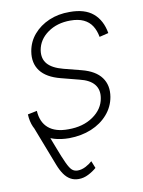

<svg xmlns="http://www.w3.org/2000/svg" viewBox="-85 -612 649 873"><g transform="rotate(-10 239.5 -175.5)"><path d="M75.7 -98.1Q108.9 -12.2 128.7 39.8Q148.4 91.8 160.9 118.4Q173.3 145 183.8 154.1Q194.3 163.1 209.5 163.1Q227.5 163.1 246.1 153.6Q264.6 144 277.3 132.3L290.5 165.5Q274.4 179.7 252.4 190.9Q230.5 202.1 207.5 202.1Q186 202.1 169.4 192.6Q152.8 183.1 140.1 164.8Q127.4 146.5 117.2 120.1L40.5 -78.6ZM454.6 -428.2 412.6 -418Q407.2 -448.2 393.3 -469.7Q379.4 -491.2 355 -502.7Q330.6 -514.2 293.9 -514.2Q232.9 -514.2 189.7 -483.6Q146.5 -453.1 138.2 -404.8Q132.3 -366.2 153.6 -341.6Q174.8 -316.9 225.1 -303.7L306.6 -282.7Q368.7 -266.6 395.5 -230Q422.4 -193.4 413.6 -140.6Q405.8 -95.7 375.7 -61.3Q345.7 -26.9 299.6 -7.8Q253.4 11.2 196.8 11.7Q119.6 11.2 76.4 -24.9Q33.2 -61 30.3 -127.4L73.2 -136.2Q76.2 -83.5 108.4 -55.9Q140.6 -28.3 199.7 -28.8Q268.1 -28.3 314.9 -60.8Q361.8 -93.3 369.6 -143.1Q376 -180.7 356 -205.8Q335.9 -231 289.1 -242.2L206.1 -263.7Q141.6 -280.3 114 -316.9Q86.4 -353.5 95.2 -406.7Q102.5 -450.7 130.9 -483.6Q159.2 -516.6 202.4 -535.2Q245.6 -553.7 297.4 -553.2Q367.2 -553.7 405.8 -521Q444.3 -488.3 454.6 -428.2Z"/></g></svg>

Font: Inter Tight ExtraLight
Style: Italic
Weight: 250
Italic angle: -9.39999°
Designer: Rasmus Andersson
Foundry: rsms
Version: Version 3.004